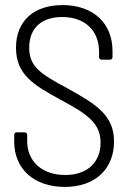

<svg xmlns="http://www.w3.org/2000/svg" viewBox="-20 -728 506 756"><path d="M235 8C355 8 429 -63 429 -171C429 -272 362 -316 246 -380C142 -436 95 -464 95 -540C95 -619 145 -661 225 -661C316 -661 370 -606 370 -525V-503C370 -497 374 -493 380 -493H413C419 -493 423 -497 423 -503V-527C423 -636 348 -708 226 -708C115 -708 43 -647 43 -540C43 -433 115 -392 217 -336C324 -279 376 -243 376 -166C376 -89 324 -39 237 -39C145 -39 87 -93 87 -173V-197C87 -203 83 -207 77 -207H46C40 -207 36 -203 36 -197V-170C36 -63 114 8 235 8Z"/></svg>

Font: Barlow Semi Condensed Light
Style: Regular
Weight: 300
Width: 4
Designer: Jeremy Tribby
Foundry: Tribby Type
Version: Version 1.422;hotconv 1.0.109;makeotfexe 2.5.65596